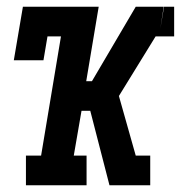

<svg xmlns="http://www.w3.org/2000/svg" viewBox="-20 -550 540 570"><path d="M57 0V-88H102L161 -442H121L109 -371H21L48 -530H273L236 -309H253L383 -530H466L456 -465L467 -530H497V-442H442L333 -265L383 -88H426V0H379L390 -66L379 0H305L248 -221H222L199 -88H237V0Z"/></svg>

Font: Iosevka Slab Semibold Oblique
Style: Regular
Weight: 600
Italic angle: -9°
Monospace: yes
Designer: Belleve Invis
Foundry: Belleve Invis
Version: Version 11.1.1; ttfautohint (v1.8.3)